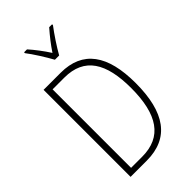

<svg xmlns="http://www.w3.org/2000/svg" viewBox="-283 -1031 1114 1114"><g transform="rotate(-45 273.5 -474.0)"><path d="M254 -791H289C314 -836 356 -899 388 -941V-948H364C329 -908 300 -871 272 -829C246 -870 211 -916 182 -948H158V-941C186 -905 229 -837 254 -791ZM490 -364C490 -594 405 -714 224 -714H84V0H216C402 0 490 -124 490 -364ZM451 -362C451 -146 377 -35 214 -35H123V-679H219C384 -679 451 -567 451 -362Z"/></g></svg>

Font: Noto Sans Gurmukhi UI Condensed ExtraLight
Style: Regular
Weight: 200
Width: 3
Designer: Jelle Bosma - Monotype Design Team
Foundry: Monotype Imaging Inc.
Version: Version 2.004